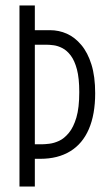

<svg xmlns="http://www.w3.org/2000/svg" viewBox="-20 -680 390 700"><path d="M65 -101V-154H134Q143 -154 160 -156Q177 -158 195.5 -166.5Q214 -175 231 -195.5Q248 -216 258.5 -251.5Q269 -287 269 -344Q269 -395 260.5 -427Q252 -459 238 -477.5Q224 -496 207.5 -504.5Q191 -513 175.5 -515Q160 -517 148 -517H65V-570H162Q195 -570 224 -557Q253 -544 276.5 -516Q300 -488 313.5 -444.5Q327 -401 327 -340Q327 -263 304 -209.5Q281 -156 236 -128.5Q191 -101 127 -101ZM51 0V-660H107V0Z"/></svg>

Font: Bricolage Grotesque 72pt Condensed ExtraLight
Style: Regular
Weight: 250
Width: 3
Designer: Mathieu Triay
Foundry: Atelier Triay
Version: Version 1.001;gftools[0.9.33.dev8+g029e19f]